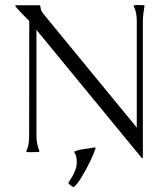

<svg xmlns="http://www.w3.org/2000/svg" viewBox="-20 -609 640 769"><path d="M85.4 -3.9Q92.3 -18.1 94.5 -32.7Q96.7 -47.4 96.7 -62.5L97.2 -524.9Q93.8 -528.3 85 -537.1Q76.2 -545.9 66.7 -555.9Q57.1 -565.9 49.3 -574.7Q41.5 -583.5 40.5 -586.4L43.9 -587.9H139.2L141.6 -585Q141.6 -578.1 144.5 -569.6Q147.5 -561 151.9 -555.7L527.8 -98.1V-526.4Q527.8 -541 525.1 -555.9Q522.5 -570.8 515.6 -584V-586.9Q522.9 -589.4 533 -588.9Q543 -588.4 550.8 -588.4Q555.2 -588.4 559.1 -586.9Q556.6 -571.3 554.4 -555.9Q552.2 -540.5 552.2 -524.9V21L550.3 24.4L547.4 23.4L126 -489.3V-62.5Q126 -47.4 129.2 -32.7Q132.3 -18.1 137.7 -3.9L136.7 -1L135.3 0Q125.5 0 115.7 0.2Q106 0.5 96.2 0.5Q93.8 0.5 90.8 0.2Q87.9 0 85.4 -1ZM277.8 -2Q296.9 -9.8 317.4 -12.2Q337.9 -14.6 358.4 -18.6L361.8 -17.6L362.8 -14.6Q360.8 -7.8 355.2 5.6Q349.6 19 341.8 35.6Q334 52.2 324.5 69.8Q314.9 87.4 305.7 102.3Q296.4 117.2 288.1 127.7Q279.8 138.2 273.9 140.1Q262.2 134.3 253.4 124Q259.8 113.8 265.9 103.8Q272 93.8 276.9 83.5Q281.7 73.2 284.7 62.3Q287.6 51.3 287.6 38.6Q287.6 28.8 285.4 19Q283.2 9.3 277.8 1Z"/></svg>

Font: CAT Linz
Style: Regular
Weight: 400
Designer: Peter Wiegel
Foundry: Peter Wiegel
Version: Version 1.08